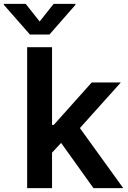

<svg xmlns="http://www.w3.org/2000/svg" viewBox="-74 -971 663 991"><path d="M66.1 0V-727.3H194.6V-326.3H203.5L399.5 -545.5H549.7L338.4 -310L562.1 0H408.4L241.5 -233.3L194.6 -183.2V0ZM58.6 -951 130.7 -860.1 202.8 -951H315.3V-946L181.1 -792.6H80.6L-54 -946V-951Z"/></svg>

Font: Inter Zeller Semi Bold
Style: Regular
Weight: 600
Designer: Rasmus Andersson; Joe Bland
Foundry: zeller
Version: Version 3.015;git-dec3a8cb1